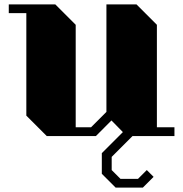

<svg xmlns="http://www.w3.org/2000/svg" viewBox="-20 -620 835 875"><path d="M489 95V155L529 195H609L649 155L680 186L631 235H507L444 172V78L540 -18L488 -71L417 0H193L100 -93V-560H20V-600H232L325 -507V-40H395L465 -110V-600H602L695 -507V-40H775V0H584Z"/></svg>

Font: Kumar One
Style: Regular
Weight: 400
Designer: Parimal Parmar
Foundry: Indian Type Foundry
Version: Version 1.000;PS 1.000;hotconv 1.0.88;makeotf.lib2.5.647800